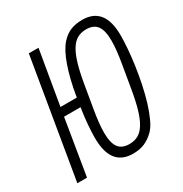

<svg xmlns="http://www.w3.org/2000/svg" viewBox="-168 -839 935 980"><g transform="rotate(-30 300.0 -349.0)"><path d="M337 12Q207 12 207 -155Q207 -188 210.5 -231.5Q214 -275 222 -328H125L71 0H14L131 -698H188L134 -380H230Q247 -482 272 -553Q297 -624 328 -658Q353 -686 383 -698Q413 -710 452 -710Q583 -710 583 -543Q583 -509 579.5 -464.5Q576 -420 569 -370.5Q562 -321 551.5 -270.5Q541 -220 527.5 -175.5Q514 -131 497.5 -95Q481 -59 462 -40Q436 -14 406.5 -1Q377 12 337 12ZM345 -40Q375 -40 397.5 -52.5Q420 -65 437.5 -93.5Q455 -122 468.5 -168Q482 -214 493 -280L516 -416Q522 -451 525.5 -484Q529 -517 529 -543Q529 -603 509 -630.5Q489 -658 445 -658Q415 -658 392.5 -645.5Q370 -633 352.5 -604.5Q335 -576 321.5 -530Q308 -484 297 -418L274 -282Q268 -247 264.5 -214Q261 -181 261 -155Q261 -95 281 -67.5Q301 -40 345 -40Z"/></g></svg>

Font: IBM Plex Mono Light
Style: Italic
Weight: 300
Italic angle: -9°
Monospace: yes
Designer: Mike Abbink, Paul van der Laan, Pieter van Rosmalen
Foundry: Bold Monday
Version: Version 2.3